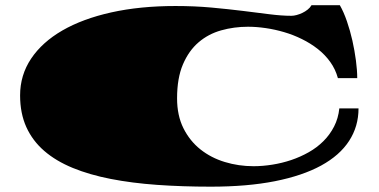

<svg xmlns="http://www.w3.org/2000/svg" viewBox="-20 -680 1436 728"><path d="M56.2 -318.4Q56.2 -395 97.9 -457.5Q139.6 -520 216.6 -564.5Q293.5 -608.9 402.3 -633.1Q511.2 -657.2 645.5 -657.2Q717.3 -657.2 781.2 -651.4Q845.2 -645.5 900.4 -638.7Q955.6 -631.8 1001.7 -626Q1047.9 -620.1 1085 -620.1Q1093.8 -620.1 1104.7 -623Q1115.7 -626 1126.5 -631.1Q1137.2 -636.2 1146.5 -643.6Q1155.8 -650.9 1161.1 -660.2H1268.6Q1283.2 -634.8 1295.4 -599.4Q1307.6 -564 1316.2 -525.9Q1324.7 -487.8 1329.6 -450.4Q1334.5 -413.1 1334.5 -383.8H1261.2Q1252 -417.5 1232.2 -445.1Q1212.4 -472.7 1185.1 -494.1Q1157.7 -515.6 1125 -531.7Q1092.3 -547.9 1057.4 -558.1Q1022.5 -568.4 987.3 -573.5Q952.1 -578.6 920.4 -578.6Q867.2 -578.6 818.6 -564.9Q770 -551.3 732.9 -519.5Q695.8 -487.8 673.6 -435.8Q651.4 -383.8 651.4 -307.1Q651.4 -242.2 675.5 -193.8Q699.7 -145.5 740 -113.5Q780.3 -81.5 832.5 -65.7Q884.8 -49.8 941.4 -49.8Q976.1 -49.8 1012.7 -55.7Q1049.3 -61.5 1084.2 -73.2Q1119.1 -85 1150.6 -102.8Q1182.1 -120.6 1206.5 -145Q1231 -169.4 1246.8 -200.4Q1262.7 -231.4 1266.6 -269H1339.4Q1339.4 -200.7 1303.7 -145.8Q1268.1 -90.8 1197.5 -52.2Q1127 -13.7 1022.2 7.1Q917.5 27.8 779.3 27.8Q671.4 27.8 575.9 21Q480.5 14.2 400.1 -1.5Q319.8 -17.1 256.1 -43.2Q192.4 -69.3 147.9 -107.7Q103.5 -146 79.8 -198.2Q56.2 -250.5 56.2 -318.4Z"/></svg>

Font: Asset
Style: Regular
Weight: 400
Designer: Riccardo De Franceschi
Foundry: Sorkin Type Co.
Version: Version 1.001